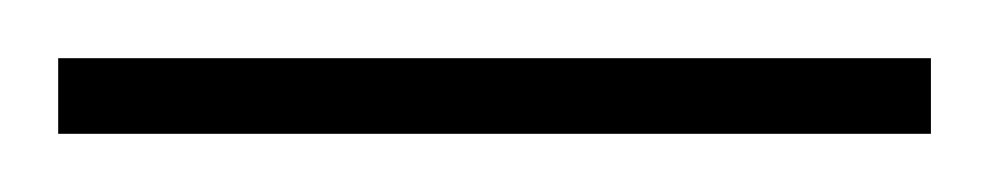

<svg xmlns="http://www.w3.org/2000/svg" viewBox="-20 70 340 66"><path d="M300 90H0V116H300Z"/></svg>

Font: Noto Sans Oriya ExtCond Thin
Style: Regular
Weight: 100
Width: 2
Designer: Amélie Bonet and Sol Matas
Foundry: Google LLC
Version: Version 2.006